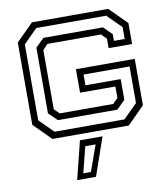

<svg xmlns="http://www.w3.org/2000/svg" viewBox="-101 -785 996 1135"><g transform="rotate(-10 397.0 -217.5)"><path d="M168 0 65 -103V-597L168 -700H626L729 -597V-471H588V-528L557.5 -558.5H236L206 -527V-171.5L236 -141.5H557.5L588 -172V-241H376V-382H729V-103L626 0ZM187.5 -40H607L691 -123.5V-343H415V-278.5H626.5V-154.5L576 -104H219L168 -153.5V-548L219 -598H576L626.5 -548V-508H691V-579L607 -662.5H187.5L104 -579V-123.5ZM269.5 265 326.5 36H462L382.5 265ZM312 231.5H358L413.5 76H351.5Z"/></g></svg>

Font: Tourney Expanded
Style: Regular
Weight: 400
Width: 7
Designer: Tyler Finck
Foundry: Etcetera Type Co
Version: Version 1.010; ttfautohint (v1.8.3)